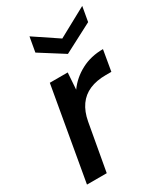

<svg xmlns="http://www.w3.org/2000/svg" viewBox="-182 -811 775 892"><g transform="rotate(-30 205.0 -365.0)"><path d="M14 0 101 -496H197L191 -407Q224 -453 276 -480.5Q328 -508 393 -508L374 -397H345Q294 -397 257 -381Q220 -365 197 -332.5Q174 -300 165 -251L120 0ZM241 -570 113 -651 127 -730 254 -645 410 -730 396 -651Z"/></g></svg>

Font: Rethink Sans Medium
Style: Italic
Weight: 500
Italic angle: -10°
Designer: The Rethink Sans project authors (Hans Thiessen). DM Sans designed by Colophon Foundry.
Foundry: Rethink Communications LLC
Version: Version 1.001